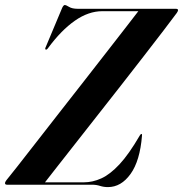

<svg xmlns="http://www.w3.org/2000/svg" viewBox="-40 -735 728 764"><path d="M326 0H-12Q-20 0 -20 -6Q-20 -11 -14.5 -18Q-3.5 -31 27 -70Q57.5 -109 100.8 -164.5Q144 -220 194 -284Q244 -348 294.5 -412.5Q345 -477 389.2 -534Q433.5 -591 465.5 -632.2Q497.5 -673.5 510.5 -690.5H367.5Q312 -690.5 257.8 -652.5Q203.5 -614.5 151.5 -544Q145.5 -535.5 141.5 -538Q138 -540 142.5 -549L207.5 -704Q213 -715 217.5 -715Q223 -715 235 -707.5Q247 -700 270 -700H659.5Q668.5 -700 668.5 -694.5Q668.5 -691 663.5 -683.5Q644 -657 609.5 -612Q575 -567 531.5 -510.8Q488 -454.5 439.8 -393Q391.5 -331.5 344.2 -271.2Q297 -211 255.5 -158.2Q214 -105.5 183.5 -66.5Q153 -27.5 139 -9.5H294Q328.5 -9.5 363.2 -25.2Q398 -41 435.5 -81.2Q473 -121.5 516 -195.5Q520.5 -202.5 522.5 -202Q526 -202 525 -195Q517 -95 479.5 -42.8Q442 9.5 389.5 9.5Q373 9.5 358.2 4.8Q343.5 0 326 0Z"/></svg>

Font: Fraunces 144pt SemiBold
Style: Italic
Weight: 600
Italic angle: -16°
Version: Version 1.000;[0bf87f6ff]